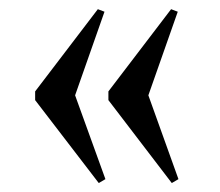

<svg xmlns="http://www.w3.org/2000/svg" viewBox="-20 -451 478 418"><path d="M195 -52.5 56.5 -233V-252L193 -431L207.5 -425.5L143.5 -243.5L209.5 -61ZM354 -52.5 216 -233V-252L352.5 -431L367 -425.5L303 -243.5L368.5 -61Z"/></svg>

Font: Libre Caslon Text
Style: Regular
Weight: 400
Designer: Pablo Impallari, Rodrigo Fuenzalida, Katja Schimmel
Foundry: Pablo Impallari, Rodrigo Fuenzalida
Version: Version 2.000